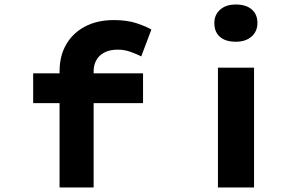

<svg xmlns="http://www.w3.org/2000/svg" viewBox="-20 -831 1361 851"><path d="M244 0V-515Q244 -584 274 -635Q304 -686 358 -714Q412 -742 484 -742Q544 -742 585.5 -728Q627 -714 651 -700L606 -581Q589 -590 560.5 -600.5Q532 -611 503 -611Q466 -611 442 -598Q418 -585 406.5 -563.5Q395 -542 395 -515V0H320Q298 0 279 0Q260 0 244 0ZM127 -374V-506H614V-374ZM946 0V-531H1106V0ZM1025 -646Q980 -646 955 -667.5Q930 -689 930 -729Q930 -765 955.5 -788Q981 -811 1025 -811Q1070 -811 1095.5 -789.5Q1121 -768 1121 -729Q1121 -692 1095 -669Q1069 -646 1025 -646Z"/></svg>

Font: Lexend Zetta
Style: Bold
Weight: 700
Designer: Bonnie Shaver-Troup, Thomas Jockin
Foundry: Lexend
Version: Version 1.007